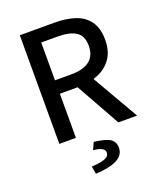

<svg xmlns="http://www.w3.org/2000/svg" viewBox="-159 -757 918 1088"><g transform="rotate(-20 300.0 -212.5)"><path d="M92 0V-655H303Q371 -655 424 -637.5Q477 -620 507.5 -578Q538 -536 538 -466Q538 -398 507.5 -354Q477 -310 424 -288Q371 -266 303 -266H192V0ZM192 -347H291Q363 -347 401 -376.5Q439 -406 439 -466Q439 -526 401 -550.5Q363 -575 291 -575H192ZM284 -293 359 -350 561 0H448ZM229 230 221 184Q282 180 305 169Q328 158 328 139Q328 121 310.5 111.5Q293 102 259 99L279 56Q349 64 375.5 82Q402 100 402 135Q402 180 357.5 203Q313 226 229 230Z"/></g></svg>

Font: Source Code Pro ExtraLight Medium
Style: Regular
Weight: 500
Monospace: yes
Version: Version 1.018;hotconv 1.0.116;makeotfexe 2.5.65601